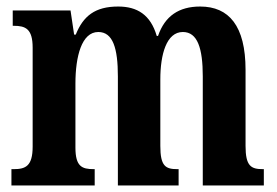

<svg xmlns="http://www.w3.org/2000/svg" viewBox="-20 -568 848 588"><path d="M15 0H270V-50H267C231 -50 211 -58 211 -116V-312C211 -395 230 -470 281 -470C326 -470 341 -420 341 -334V0H527V-50H523C487 -50 471 -59 471 -121V-325C471 -402 490 -470 540 -470C585 -470 601 -420 601 -334V0H788V-50H785C749 -50 732 -59 732 -121V-354C732 -489 681 -548 593 -548C528 -548 485 -519 464 -458H460C441 -523 400 -548 342 -548C271 -548 235 -519 212 -462H207L196 -536H19V-489H22C58 -489 80 -480 80 -422V-119C80 -59 58 -50 22 -50H15Z"/></svg>

Font: Noto Serif Lao ExtraCondensed
Style: Bold
Weight: 700
Width: 2
Designer: Monotype Design Team
Foundry: Monotype Imaging Inc.
Version: Version 2.003